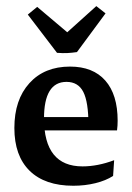

<svg xmlns="http://www.w3.org/2000/svg" viewBox="-20 -592 425 620"><path d="M216.8 7.8Q125 7.8 75.7 -40.5Q26.4 -88.9 26.4 -178.7Q26.4 -270 75 -323.5Q123.5 -377 206.1 -377Q280.3 -377 320.1 -331.8Q359.9 -286.6 359.9 -202.1Q359.9 -194.8 359.4 -186.3Q358.9 -177.7 357.9 -170.9L265.6 -189Q265.6 -262.7 249 -295.2Q232.4 -327.6 194.8 -327.6Q122.1 -327.6 122.1 -209.5Q122.1 -54.7 246.6 -54.7Q295.4 -54.7 348.6 -74.7L345.2 -23.9Q321.8 -8.8 288.1 -0.5Q254.4 7.8 216.8 7.8ZM64.5 -170.9V-213.9H350.1L357.9 -170.9ZM164.1 -421.4 69.8 -544.9 100.1 -569.8 232.4 -458ZM164.1 -421.4V-458L291 -572.3L320.8 -548.8L228.5 -423.8Q211.9 -421.4 197.8 -420.7Q183.6 -419.9 164.1 -421.4Z"/></svg>

Font: Markazi Text Medium
Style: Regular
Weight: 500
Designer: Borna Izadpanah (Arabic designer), Fiona Ross (Arabic design director) and Florian Runge (Latin designer)
Foundry: Borna Izadpanah and Florian Runge
Version: Version 1.001